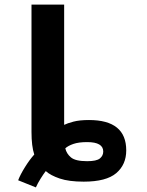

<svg xmlns="http://www.w3.org/2000/svg" viewBox="-20 -780 640 835"><path d="M264 -135Q276 -146 299 -154Q322 -162 359 -162Q429 -162 429 -121Q429 -103 414.5 -91Q400 -79 359 -79Q308 -79 288.5 -95.5Q269 -112 264 -135ZM179 -36Q200 -17 240 -3.5Q280 10 344 10Q442 10 485.5 -27Q529 -64 529 -126Q529 -258 367 -258Q326 -258 299.5 -251Q273 -244 259 -237V-760H117V-206Q117 -144 129 -108Q109 -86 88.5 -53Q68 -20 59 4L136 35Q144 17 156.5 -3Q169 -23 179 -36Z"/></svg>

Font: Noto Sans Mono UI
Style: Bold
Weight: 700
Designer: Monotype Design team
Foundry: Monotype Imaging Inc.
Version: 1.000